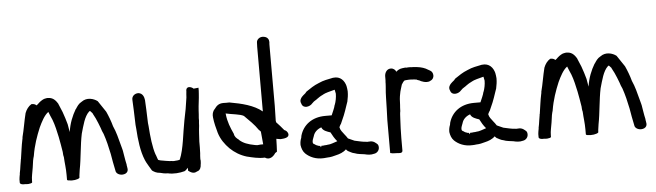

<svg xmlns="http://www.w3.org/2000/svg" viewBox="-48 -948 3924 1148"><g transform="rotate(-5 1914.0 -374.0)"><path d="M32 -18C32 -13 39 -8 50 -7H52C53 -7 54 -6 64 -7C69 -6 77 -6 82 -6H83C93 -7 106 -9 106 -15V-24C106 -50 113 -73 117 -101L123 -143C125 -153 127 -162 130 -171V-172C140 -233 159 -287 180 -337C195 -369 214 -407 239 -425C245 -409 251 -396 260 -375C272 -344 281 -303 288 -270C293 -240 300 -210 304 -179C305 -171 304 -161 308 -148C310 -108 315 -82 315 -41V-12C315 -9 319 -6 328 -6C347 -2 380 -6 390 -16V-18C390 -20 391 -21 391 -30C392 -40 394 -53 396 -65C409 -130 413 -212 427 -278C441 -326 453 -379 482 -406C484 -408 486 -408 488 -409C493 -404 498 -399 502 -394C503 -392 503 -389 506 -385L518 -362C526 -345 536 -320 543 -301C547 -289 550 -278 557 -265C570 -228 581 -182 589 -142C595 -109 600 -75 608 -41C609 -24 628 -12 649 -13C655 -13 660 -15 666 -17C692 -30 678 -57 678 -67V-71C674 -89 672 -99 669 -118L665 -142C663 -160 658 -172 654 -189C643 -230 634 -269 617 -306C609 -336 596 -370 584 -396C583 -398 539 -463 539 -463C516 -481 475 -492 444 -469C423 -458 415 -443 405 -428H404C381 -389 364 -347 356 -294C353 -309 351 -325 348 -341C341 -367 333 -392 324 -417C316 -437 309 -453 303 -467V-468C294 -482 279 -507 247 -508C239 -509 229 -507 222 -505H221C204 -498 192 -488 180 -476C178 -475 174 -472 172 -470C168 -475 159 -480 148 -480H142C124 -469 111 -451 103 -430C91 -383 84 -333 72 -288V-286C72 -282 71 -278 70 -274C62 -237 58 -199 52 -162V-160C52 -159 51 -157 50 -154V-151C49 -142 47 -132 45 -121C42 -103 41 -89 37 -74V-69C37 -68 37 -69 36 -65C34 -57 33 -46 32 -38Z M746 -452C748 -412 750 -368 751 -325C751 -309 752 -296 754 -279C758 -212 766 -142 789 -88C791 -79 826 -22 826 -22C837 -14 851 -5 873 -4C886 0 902 3 919 3C951 11 991 7 1020 -1L1021 -2C1029 -6 1034 -12 1040 -20C1040 -18 1040 -15 1041 -12V-2C1053 7 1072 21 1094 7C1114 3 1119 -19 1119 -31C1120 -35 1121 -43 1121 -50V-60L1120 -61V-69C1120 -79 1121 -89 1122 -100C1122 -110 1123 -122 1123 -135V-170C1125 -202 1126 -235 1130 -265V-266C1130 -276 1131 -285 1132 -295V-310C1134 -325 1134 -340 1135 -354C1137 -390 1143 -420 1145 -457V-458C1145 -462 1146 -467 1146 -473V-491L1118 -488H1116C1110 -496 1078 -511 1072 -484V-477C1071 -470 1071 -462 1070 -456V-455C1070 -451 1069 -447 1069 -439C1063 -394 1055 -348 1045 -303C1030 -228 1024 -135 997 -72C992 -70 983 -68 973 -68H971C966 -67 962 -67 957 -67C951 -68 943 -69 936 -69L915 -72C892 -75 867 -80 867 -84V-86L866 -87C863 -97 860 -103 857 -113V-114H856C840 -160 833 -226 829 -286V-287C827 -300 826 -314 826 -327C825 -368 823 -408 821 -445C819 -462 812 -487 785 -490H784C764 -490 744 -476 746 -452Z M1217 -307C1220 -275 1230 -238 1237 -213C1249 -173 1272 -141 1299 -114C1326 -88 1359 -67 1400 -55H1401C1429 -48 1469 -38 1503 -40H1505C1533 -21 1558 -44 1569 -62L1580 -69C1582 -95 1582 -117 1583 -146C1590 -145 1600 -143 1607 -142H1610C1626 -143 1663 -145 1657 -170V-171C1653 -183 1646 -190 1635 -194C1622 -211 1605 -229 1591 -244C1591 -245 1590 -249 1589 -253C1590 -282 1590 -314 1591 -343V-704C1591 -712 1591 -718 1592 -725V-727C1592 -741 1584 -757 1562 -760C1537 -765 1518 -747 1518 -730C1518 -722 1517 -714 1517 -704V-316C1467 -357 1396 -374 1322 -387H1321C1308 -387 1299 -386 1287 -387C1258 -387 1245 -374 1232 -356C1218 -342 1215 -324 1217 -307ZM1295 -317V-328L1296 -323C1329 -315 1381 -312 1402 -299C1429 -272 1462 -241 1483 -209C1486 -206 1495 -198 1495 -196V-195C1497 -169 1499 -146 1502 -120H1486C1478 -119 1472 -118 1467 -118C1463 -118 1459 -119 1453 -120C1411 -128 1383 -138 1360 -159V-160C1345 -171 1335 -180 1332 -198V-200L1331 -201C1315 -236 1300 -272 1295 -317Z M1724 -96C1727 -76 1733 -58 1747 -44C1771 -21 1808 -3 1856 -6C1863 -6 1872 -7 1879 -8C1897 -8 1916 -13 1930 -17C1952 -22 1975 -30 1992 -47C1995 -42 2000 -39 2004 -35H2005C2015 -31 2025 -22 2043 -19C2059 -12 2082 -11 2101 -8C2116 -4 2138 0 2158 -6C2175 -8 2191 -24 2189 -45C2189 -50 2187 -55 2185 -59C2176 -68 2160 -85 2134 -81H2125L2124 -80H2123L2122 -81L2102 -83L2085 -86C2075 -88 2060 -91 2048 -94C2037 -98 2025 -105 2010 -111C2004 -119 1998 -130 1991 -137C1979 -154 1969 -162 1965 -182C1967 -187 1971 -195 1975 -201H1976V-202C1984 -219 1990 -233 1997 -250C2004 -267 2011 -288 2017 -306L2026 -332V-333C2030 -353 2033 -368 2033 -392C2033 -403 2030 -414 2029 -422V-423C2021 -455 1998 -486 1953 -480H1952C1920 -473 1895 -470 1865 -456C1834 -444 1812 -428 1788 -412L1785 -409C1779 -399 1772 -398 1758 -383C1751 -375 1741 -361 1750 -343C1759 -309 1801 -320 1815 -338C1822 -346 1829 -351 1844 -360H1845V-361C1856 -369 1869 -378 1881 -383H1882V-384C1901 -395 1927 -400 1956 -408L1957 -404C1958 -397 1960 -391 1961 -384C1961 -361 1956 -337 1949 -318H1948V-317C1944 -298 1933 -277 1925 -257H1886C1806 -257 1752 -214 1734 -151C1733 -146 1733 -142 1732 -139C1727 -127 1724 -114 1724 -98ZM1798 -106V-111C1798 -117 1803 -131 1806 -138V-139L1807 -140C1813 -165 1832 -182 1857 -191C1857 -191 1858 -189 1858 -188C1866 -170 1888 -163 1909 -156C1918 -138 1930 -117 1945 -100C1925 -94 1904 -84 1886 -84H1885L1880 -83L1865 -82L1859 -81H1848C1845 -70 1844 -70 1841 -81H1839C1834 -81 1830 -82 1827 -84H1826L1825 -85H1823C1818 -87 1812 -90 1808 -94H1807C1802 -96 1798 -100 1798 -106Z M2254 -2C2265 1 2271 2 2289 2H2295C2300 2 2328 9 2328 -10V-84C2328 -124 2330 -164 2332 -203C2333 -219 2333 -235 2336 -247V-249C2336 -260 2337 -272 2338 -285V-286C2338 -306 2340 -332 2344 -349C2347 -369 2353 -382 2359 -404C2364 -413 2373 -425 2378 -427C2382 -427 2386 -428 2388 -428C2394 -428 2398 -429 2402 -429H2415C2420 -428 2428 -428 2433 -428C2434 -428 2436 -427 2440 -427C2442 -427 2446 -426 2449 -426L2452 -424L2454 -423L2466 -419L2475 -414C2485 -410 2497 -406 2509 -406C2517 -406 2525 -407 2532 -412C2560 -423 2556 -463 2533 -473L2524 -478C2506 -490 2484 -497 2458 -500C2449 -501 2441 -501 2434 -502H2433C2427 -502 2423 -502 2418 -503H2416C2409 -503 2401 -503 2394 -502C2394 -502 2392 -503 2389 -503H2387C2382 -502 2379 -502 2371 -501C2355 -499 2343 -493 2333 -483C2328 -495 2317 -505 2301 -505C2276 -505 2264 -481 2264 -461V-447C2264 -440 2264 -433 2263 -426V-418C2263 -413 2262 -409 2262 -401C2261 -390 2260 -376 2259 -363V-362C2259 -354 2258 -345 2258 -335C2258 -292 2255 -246 2254 -200Z M2617 -96C2620 -76 2626 -58 2640 -44C2664 -21 2701 -3 2749 -6C2756 -6 2765 -7 2772 -8C2790 -8 2809 -13 2823 -17C2845 -22 2868 -30 2885 -47C2888 -42 2893 -39 2897 -35H2898C2908 -31 2918 -22 2936 -19C2952 -12 2975 -11 2994 -8C3009 -4 3031 0 3051 -6C3068 -8 3084 -24 3082 -45C3082 -50 3080 -55 3078 -59C3069 -68 3053 -85 3027 -81H3018L3017 -80H3016L3015 -81L2995 -83L2978 -86C2968 -88 2953 -91 2941 -94C2930 -98 2918 -105 2903 -111C2897 -119 2891 -130 2884 -137C2872 -154 2862 -162 2858 -182C2860 -187 2864 -195 2868 -201H2869V-202C2877 -219 2883 -233 2890 -250C2897 -267 2904 -288 2910 -306L2919 -332V-333C2923 -353 2926 -368 2926 -392C2926 -403 2923 -414 2922 -422V-423C2914 -455 2891 -486 2846 -480H2845C2813 -473 2788 -470 2758 -456C2727 -444 2705 -428 2681 -412L2678 -409C2672 -399 2665 -398 2651 -383C2644 -375 2634 -361 2643 -343C2652 -309 2694 -320 2708 -338C2715 -346 2722 -351 2737 -360H2738V-361C2749 -369 2762 -378 2774 -383H2775V-384C2794 -395 2820 -400 2849 -408L2850 -404C2851 -397 2853 -391 2854 -384C2854 -361 2849 -337 2842 -318H2841V-317C2837 -298 2826 -277 2818 -257H2779C2699 -257 2645 -214 2627 -151C2626 -146 2626 -142 2625 -139C2620 -127 2617 -114 2617 -98ZM2691 -106V-111C2691 -117 2696 -131 2699 -138V-139L2700 -140C2706 -165 2725 -182 2750 -191C2750 -191 2751 -189 2751 -188C2759 -170 2781 -163 2802 -156C2811 -138 2823 -117 2838 -100C2818 -94 2797 -84 2779 -84H2778L2773 -83L2758 -82L2752 -81H2741C2738 -70 2737 -70 2734 -81H2732C2727 -81 2723 -82 2720 -84H2719L2718 -85H2716C2711 -87 2705 -90 2701 -94H2700C2695 -96 2691 -100 2691 -106Z M3146 -18C3146 -13 3153 -8 3164 -7H3166C3167 -7 3168 -6 3178 -7C3183 -6 3191 -6 3196 -6H3197C3207 -7 3220 -9 3220 -15V-24C3220 -50 3227 -73 3231 -101L3237 -143C3239 -153 3241 -162 3244 -171V-172C3254 -233 3273 -287 3294 -337C3309 -369 3328 -407 3353 -425C3359 -409 3365 -396 3374 -375C3386 -344 3395 -303 3402 -270C3407 -240 3414 -210 3418 -179C3419 -171 3418 -161 3422 -148C3424 -108 3429 -82 3429 -41V-12C3429 -9 3433 -6 3442 -6C3461 -2 3494 -6 3504 -16V-18C3504 -20 3505 -21 3505 -30C3506 -40 3508 -53 3510 -65C3523 -130 3527 -212 3541 -278C3555 -326 3567 -379 3596 -406C3598 -408 3600 -408 3602 -409C3607 -404 3612 -399 3616 -394C3617 -392 3617 -389 3620 -385L3632 -362C3640 -345 3650 -320 3657 -301C3661 -289 3664 -278 3671 -265C3684 -228 3695 -182 3703 -142C3709 -109 3714 -75 3722 -41C3723 -24 3742 -12 3763 -13C3769 -13 3774 -15 3780 -17C3806 -30 3792 -57 3792 -67V-71C3788 -89 3786 -99 3783 -118L3779 -142C3777 -160 3772 -172 3768 -189C3757 -230 3748 -269 3731 -306C3723 -336 3710 -370 3698 -396C3697 -398 3653 -463 3653 -463C3630 -481 3589 -492 3558 -469C3537 -458 3529 -443 3519 -428H3518C3495 -389 3478 -347 3470 -294C3467 -309 3465 -325 3462 -341C3455 -367 3447 -392 3438 -417C3430 -437 3423 -453 3417 -467V-468C3408 -482 3393 -507 3361 -508C3353 -509 3343 -507 3336 -505H3335C3318 -498 3306 -488 3294 -476C3292 -475 3288 -472 3286 -470C3282 -475 3273 -480 3262 -480H3256C3238 -469 3225 -451 3217 -430C3205 -383 3198 -333 3186 -288V-286C3186 -282 3185 -278 3184 -274C3176 -237 3172 -199 3166 -162V-160C3166 -159 3165 -157 3164 -154V-151C3163 -142 3161 -132 3159 -121C3156 -103 3155 -89 3151 -74V-69C3151 -68 3151 -69 3150 -65C3148 -57 3147 -46 3146 -38Z"/></g></svg>

Font: Scribbler
Style: ExBd
Weight: 800
Designer: Mew Too
Foundry: Cannot Into Space Fonts
Version: Version 1.001